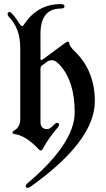

<svg xmlns="http://www.w3.org/2000/svg" viewBox="-20 -727 518 940"><path d="M17.1 -658.7Q17.1 -668 27.3 -668Q38.6 -668 77.6 -607.9Q83 -599.6 88.1 -599.6Q93.3 -599.6 97.7 -606.9Q163.1 -707 277.3 -707Q295.9 -707 295.9 -696Q295.9 -685.1 277.3 -685.1Q178.2 -685.1 178.2 -561V-440.9Q178.2 -432.6 181.4 -432.6Q184.6 -432.6 188 -435.1L295.9 -514.6Q307.1 -522.9 313.2 -522.9Q319.3 -522.9 319.3 -514.2Q319.3 -501.5 346.2 -475.6Q444.3 -380.4 444.3 -231.4Q444.3 -36.6 127.4 188.5Q122.1 192.9 114.3 192.9Q106.4 192.9 106.4 182.6Q106.4 177.2 112.8 171.9Q345.7 -24.9 345.7 -177Q345.7 -329.1 272.9 -408.7Q251.5 -432.1 236.1 -432.1Q220.7 -432.1 211.9 -425.8L186 -406.7Q178.2 -400.9 178.2 -390.1V-129.9Q178.2 -94.7 211.9 -94.7Q224.6 -94.7 247.1 -118.7Q253.4 -125.5 258.3 -125.5Q269.5 -125.5 269.5 -115.2Q269.5 -110.8 263.7 -104Q212.9 -44.4 189 2.9Q185.5 9.8 180.2 9.8Q174.8 9.8 168.5 2.9Q106 -64 49.8 -70.8Q41.5 -71.8 41.5 -77.6Q41.5 -83.5 46.9 -86.4Q79.1 -104 79.1 -142.6V-492.2Q79.1 -588.9 22.5 -645.5Q17.1 -650.9 17.1 -658.7Z"/></svg>

Font: UnifrakturMaguntia16
Style: Book
Weight: 400
Designer: j. 'mach' wust, Gerrit Ansmann, Georg Duffner, based on a font by Peter Wiegel, original typeface by Carl Albert Fahrenw
Version: Version 2017-03-19